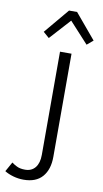

<svg xmlns="http://www.w3.org/2000/svg" viewBox="-182 -730 527 986"><g transform="rotate(10 81.0 -237.0)"><path d="M95 -685H137L246 -555L214 -528L115 -636L17 -528L-14 -555ZM86 -469H146V69Q146 135 113 173Q80 211 15 211Q-12 211 -38.5 203.5Q-65 196 -84 184L-56 134Q-46 142 -29 150.5Q-12 159 14 159Q48 159 67 135.5Q86 112 86 69Z"/></g></svg>

Font: Post Grotesk Light
Style: Light
Weight: 300
Version: Version 1.0